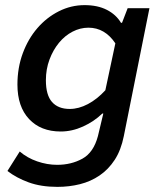

<svg xmlns="http://www.w3.org/2000/svg" viewBox="-20 -523 640 749"><path d="M204 206Q140 206 92 188.5Q44 171 9 144L57 68Q86 93 125 106.5Q164 120 203 120Q258 120 301.5 96Q345 72 362 8L383 -80H379Q347 -49 304 -29.5Q261 -10 217 -10Q139 -10 93.5 -58.5Q48 -107 48 -193Q48 -259 69 -315.5Q90 -372 126 -413.5Q162 -455 209.5 -479Q257 -503 310 -503Q361 -503 397 -484.5Q433 -466 452 -434H456L478 -491H563L463 8Q452 63 427.5 100.5Q403 138 368.5 161.5Q334 185 292 195.5Q250 206 204 206ZM252 -98Q287 -98 323 -117Q359 -136 391 -171L430 -354Q389 -415 325 -415Q293 -415 263 -399.5Q233 -384 210 -356Q187 -328 173 -290.5Q159 -253 159 -210Q159 -152 183 -125Q207 -98 252 -98Z"/></svg>

Font: Source Code Pro Semibold
Style: Italic
Weight: 600
Italic angle: -11°
Monospace: yes
Designer: Paul D. Hunt, Teo Tuominen
Foundry: Adobe Systems Incorporated
Version: Version 1.050;PS 1.000;hotconv 16.6.51;makeotf.lib2.5.65220